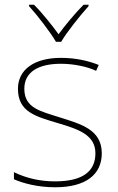

<svg xmlns="http://www.w3.org/2000/svg" viewBox="-20 -783 498 813"><path d="M217 -606H239C263 -647 318 -716 355 -757V-763H334C297 -726 256 -676 228 -638C200 -676 161 -726 124 -763H103V-757C140 -716 193 -647 217 -606ZM411 -134C411 -235 321 -258 233 -286C152 -312 83 -325 83 -407C83 -478 142 -513 238 -513C291 -513 350 -501 387 -483L398 -508C356 -525 301 -538 238 -538C126 -538 56 -489 56 -407C56 -309 131 -290 224 -262C312 -236 384 -212 384 -134C384 -60 334 -15 213 -15C151 -15 92 -28 39 -54V-24C77 -7 140 10 213 10C345 10 411 -45 411 -134Z"/></svg>

Font: Noto Sans Gurmukhi Thin
Style: Regular
Weight: 100
Designer: Jelle Bosma - Monotype Design Team
Foundry: Monotype Imaging Inc.
Version: Version 2.004